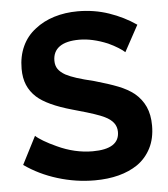

<svg xmlns="http://www.w3.org/2000/svg" viewBox="-52 -762 717 817"><g transform="rotate(-5 306.5 -353.5)"><path d="M310 -715Q256 -715 209 -700.5Q162 -686 127 -658Q90 -630 70.5 -587.5Q51 -545 51 -492Q51 -452 63.5 -422.5Q76 -393 101 -370Q145 -330 252 -300L273 -294Q356 -271 386 -256Q411 -244 423.5 -227.5Q436 -211 436 -189Q436 -116 322 -116Q246 -116 171 -151Q140 -165 116.5 -179Q93 -193 83 -203L22 -84Q84 -40 162 -16Q240 8 320 8Q433 8 504 -40Q541 -66 562 -107Q583 -148 583 -203Q583 -250 567.5 -284Q552 -318 522 -343Q494 -365 454.5 -380.5Q415 -396 355 -413Q309 -424 281 -433Q253 -442 234 -452Q213 -464 203 -478.5Q193 -493 193 -514Q193 -553 221.5 -573.5Q250 -594 306 -594Q362 -594 427 -567Q451 -556 470 -544Q489 -532 497 -524L558 -636Q506 -672 443 -693.5Q380 -715 310 -715Z"/></g></svg>

Font: RT Raleway Bold
Style: Regular
Weight: 400
Designer: Matt McInerney, Pablo Impallari, Rodrigo Fuenzalida — Edited by Milan Moffatt in April 2016
Foundry: Matt McInerney, Pablo Impallari, Rodrigo Fuenzalida — Edited by Milan Moffatt in April 2016
Version: Version 3.001